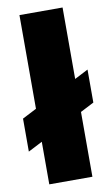

<svg xmlns="http://www.w3.org/2000/svg" viewBox="-93 -831 507 877"><g transform="rotate(-10 160.5 -392.5)"><path d="M-3.5 -163.5 325.5 -333V-486L-3.5 -316.5ZM62.5 0H262.5V-785H62.5Z"/></g></svg>

Font: Anybody Thin ExtraBold
Style: Regular
Weight: 800
Version: Version 1.113;gftools[0.9.25]